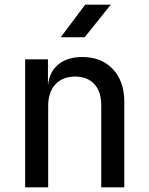

<svg xmlns="http://www.w3.org/2000/svg" viewBox="-20 -805 640 825"><path d="M88 0V-550H186V-445H187Q194 -499 232.5 -529.5Q271 -560 334 -560Q416 -560 465 -508Q514 -456 514 -368V0H415V-352Q415 -412 385 -444Q355 -476 303 -476Q249 -476 218 -442.5Q187 -409 187 -349V0ZM241 -645 346 -785H456L344 -645Z"/></svg>

Font: JetBrainsMono NFM Medium
Style: Regular
Weight: 500
Monospace: yes
Designer: Philipp Nurullin, Konstantin Bulenkov
Foundry: JetBrains
Version: Version 2.304; ttfautohint (v1.8.4.7-5d5b);Nerd Fonts 3.3.0